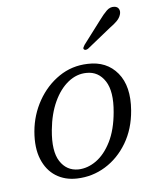

<svg xmlns="http://www.w3.org/2000/svg" viewBox="-79 -743 660 815"><g transform="rotate(-10 250.5 -336.0)"><path d="M315.5 -462.5Q397 -458.5 438.8 -398Q480.5 -337.5 463.5 -236Q450.5 -158 409.8 -101.5Q369 -45 311 -16Q253 13 187.5 9Q136 6 99.2 -22Q62.5 -50 47 -100Q31.5 -150 43.5 -219Q56 -289 95 -345.8Q134 -402.5 191 -434.5Q248 -466.5 315.5 -462.5ZM199.5 -28Q239.5 -25.5 278 -48.2Q316.5 -71 346.2 -119.2Q376 -167.5 389 -241Q405 -328.5 380 -375.2Q355 -422 304.5 -425.5Q262.5 -429 224.2 -403.5Q186 -378 158 -329Q130 -280 117.5 -212.5Q101 -123.5 125.2 -77.8Q149.5 -32 199.5 -28ZM399.5 -635.5Q419.5 -658.5 435.5 -671.5Q451.5 -684.5 469 -681.5Q483 -679.5 487.8 -668.5Q492.5 -657.5 487 -644.5Q481.5 -630.5 468 -619.2Q454.5 -608 435 -596.5L329 -525.5Q324.5 -523 319.2 -522.5Q314 -522 311.5 -525.5Q308 -529 310.5 -534Q313 -539 317 -544Z"/></g></svg>

Font: Fraunces 9pt S050 Light
Style: Italic
Weight: 300
Italic angle: -16°
Version: Version 1.000; ttfautohint (v1.8.3)